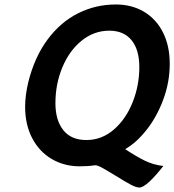

<svg xmlns="http://www.w3.org/2000/svg" viewBox="-20 -738 786 866"><path d="M544.4 -65.4Q596.2 -31.2 634 -12.9Q671.9 5.4 716.8 10.7Q640.1 107.9 608.4 107.9Q594.2 107.9 569.1 94.5Q543.9 81.1 500 53.7Q460.9 29.8 440.4 18.6Q419.9 7.3 409.2 7.3Q377.9 12.2 339.8 12.2Q270 12.2 213.9 -20.5Q157.7 -53.2 125.5 -114.3Q93.3 -175.3 93.3 -256.8Q93.3 -308.6 107.9 -368.7Q136.2 -481.4 194.8 -560.1Q253.4 -638.7 332.5 -678.2Q411.6 -717.8 502.4 -717.8Q574.2 -717.8 629.4 -685.1Q684.6 -652.3 715.1 -591.8Q745.6 -531.2 745.6 -450.2Q745.6 -367.2 716.3 -288.6Q687 -210 640.4 -151.4Q593.8 -92.8 544.4 -65.4ZM608.4 -435.1Q608.4 -514.2 573.2 -556.9Q538.1 -599.6 473.1 -599.6Q403.8 -599.6 348.1 -554.4Q292.5 -509.3 261.2 -434.1Q230 -358.9 230 -272.5Q230 -195.8 265.4 -151.1Q300.8 -106.4 369.6 -106.4Q439 -106.4 493.7 -153.8Q548.3 -201.2 578.4 -277.1Q608.4 -353 608.4 -435.1Z"/></svg>

Font: Lesson One
Style: Bold Italic
Weight: 700
Italic angle: -14°
Designer: But Ko, Victor Gaultney, Annie Olsen, Julie Remington, Don Collingsworth, Eric Hays, Becca Hirsbrunner
Version: Version 1.100